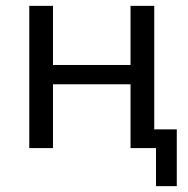

<svg xmlns="http://www.w3.org/2000/svg" viewBox="-20 -506 644 656"><path d="M513 130V0H426V-218H161V0H80V-486H161V-284H426V-486H507V-64H584V130Z"/></svg>

Font: NunitoSans1
Style: Book
Weight: 400
Designer: Vernon Adams
Foundry: Vernon Adams
Version: Version 3.101;gftools[0.9.27]